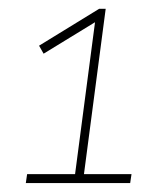

<svg xmlns="http://www.w3.org/2000/svg" viewBox="-20 -802 340 432"><path d="M272.9 -390.1H38.1L41 -410.2H148.9L193.8 -752L78.1 -681.2L67.9 -699.2L203.1 -782.2H217.8L168.9 -410.2H275.9Z"/></svg>

Font: Cooper Hewitt
Style: Thin Italic
Weight: 702
Designer: Village Type and Design LLC
Foundry: Cooper Hewitt Smithsonian Design Museum
Version: 1.000